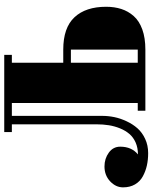

<svg xmlns="http://www.w3.org/2000/svg" viewBox="74 -783 722 910"><g transform="rotate(-90 435.0 -328.0)"><path d="M654.8 0H365.2V-36.1H401.9V-632.8H340.8V-204.1Q340.8 -176.3 335 -147.5Q329.1 -118.7 315.4 -89.4Q301.8 -60.1 282 -37.6Q262.2 -15.1 231.7 -1Q201.2 13.2 164.1 13.2Q132.8 13.2 105.5 7.1Q78.1 1 54 -12.2Q29.8 -25.4 15.9 -49.3Q2 -73.2 2 -106Q2 -140.1 30.5 -167Q59.1 -193.8 101.1 -193.8Q138.2 -193.8 166.5 -173.3Q194.8 -152.8 194.8 -119.1Q194.8 -65.4 158.2 -35.2Q189.5 -35.2 214.4 -46.1Q239.3 -57.1 255.1 -75.7Q271 -94.2 281.5 -119.9Q292 -145.5 296.4 -173.1Q300.8 -200.7 300.8 -231.9V-632.8H264.2V-668.9H629.9V-632.8H592.8V-389.2H654.8Q758.8 -389.2 808.3 -335.9Q857.9 -282.7 857.9 -186Q857.9 -146.5 847.4 -114Q836.9 -81.5 814 -55.4Q791 -29.3 750.7 -14.6Q710.4 0 654.8 0ZM654.8 -36.1V-353H592.8V-36.1Z"/></g></svg>

Font: Lletraferida
Style: Heavy
Weight: 900
Designer: Josep Patau Bellart
Foundry: Josep Patau Bellart
Version: Version 1.000